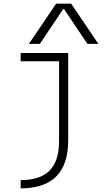

<svg xmlns="http://www.w3.org/2000/svg" viewBox="-20 -810 590 1050"><path d="M93 175Q200 175 251.5 122.5Q303 70 303 -39V-475H93V-520H353V-42Q353 89 288 154.5Q223 220 93 220ZM138 -570 287 -790H369L518 -570H458L330 -761H326L198 -570Z"/></svg>

Font: M PLUS Code Latin SemiExpanded Light
Style: Regular
Weight: 300
Width: 6
Designer: Coji Morishita
Foundry: UNDERFOREST DESIGN
Version: Version 1.002; ttfautohint (v1.8.3)